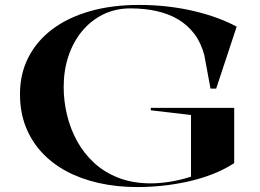

<svg xmlns="http://www.w3.org/2000/svg" viewBox="-20 -743 1053 778"><path d="M591 -296V-306H929V-82Q889 -56 841.5 -37.5Q794 -19 742.5 -7.5Q691 4 638.5 9.5Q586 15 537 15Q453 15 380 -1.5Q307 -18 248.5 -49.5Q190 -81 148 -127Q106 -173 83.5 -231.5Q61 -290 61 -362Q61 -444 95 -510.5Q129 -577 192 -624.5Q255 -672 344 -697.5Q433 -723 543 -723Q604 -723 660 -716.5Q716 -710 766.5 -698Q817 -686 860.5 -670Q904 -654 939 -635L856 -384H833L808 -519Q795 -569 768 -605Q741 -641 702.5 -664Q664 -687 615 -698Q566 -709 509 -709Q447 -709 397 -684Q347 -659 311.5 -615.5Q276 -572 257 -514.5Q238 -457 238 -391Q238 -334 251.5 -277.5Q265 -221 292.5 -171Q320 -121 362 -82.5Q404 -44 461.5 -22Q519 0 591 0Q627 0 668 -6.5Q709 -13 754 -27V-277Z"/></svg>

Font: Kalnia SemiExpanded
Style: Regular
Weight: 400
Width: 6
Designer: Frida Medrano
Foundry: Frida Medrano
Version: Version 1.105